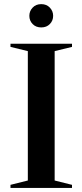

<svg xmlns="http://www.w3.org/2000/svg" viewBox="-20 -932 409 952"><path d="M337 -15.5V0H32V-15.5L118 -37V-678.5L32 -699.5V-715H337V-699.5L251 -678.5V-37ZM184.5 -796Q158 -796 141.8 -812.8Q125.5 -829.5 125.5 -853.5Q125.5 -877 141.8 -894.2Q158 -911.5 184.5 -911.5Q211 -911.5 227.2 -894.2Q243.5 -877 243.5 -853.5Q243.5 -829.5 227.2 -812.8Q211 -796 184.5 -796Z"/></svg>

Font: Newsreader Display Medium
Style: Regular
Weight: 500
Designer: Hugues Gentile
Foundry: Production Type
Version: Version 1.001